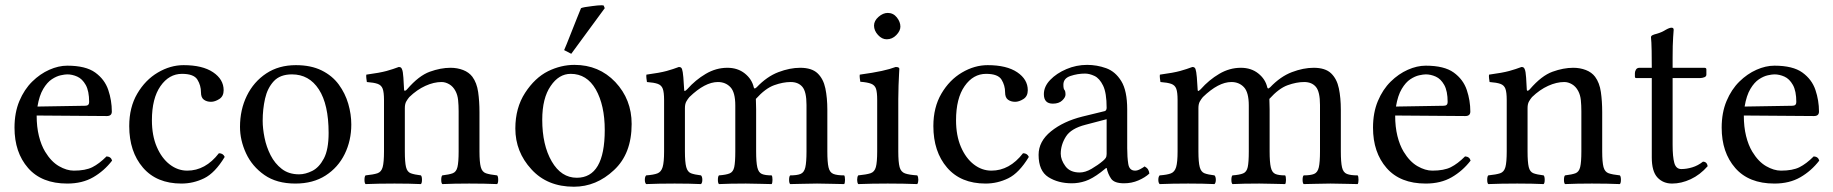

<svg xmlns="http://www.w3.org/2000/svg" viewBox="-20 -696 6951 728"><path d="M235 0Q138 0 86.5 -59Q35 -118 35 -212Q35 -269 53.5 -313Q72 -357 102 -386.5Q132 -416 167 -431.5Q202 -447 235 -447Q305 -447 341 -421Q377 -395 390.5 -355Q404 -315 404 -273Q404 -256 385 -256L119 -258Q119 -215 127.5 -180.5Q136 -146 151 -121Q174 -83 203.5 -66Q233 -49 260 -49Q304 -49 330 -62Q356 -75 384 -103Q401 -102 405 -87Q375 -48 333.5 -24Q292 0 235 0ZM122 -292 303 -295Q318 -295 318 -309Q318 -351 305 -374Q292 -397 273 -405.5Q254 -414 235 -414Q226 -414 210 -410.5Q194 -407 176.5 -395.5Q159 -384 144 -359Q129 -334 122 -292Z M832 -101Q795 -40 754 -20Q713 0 668 0Q574 0 522 -60.5Q470 -121 470 -218Q470 -289 500.5 -341Q531 -393 578.5 -421Q626 -449 676 -449Q748 -449 788 -422Q828 -395 828 -354Q828 -331 811.5 -320.5Q795 -310 780 -310Q764 -310 753 -318Q742 -326 742 -346Q742 -372 728.5 -394Q715 -416 670 -416Q621 -416 588.5 -369.5Q556 -323 556 -240Q556 -182 574.5 -139Q593 -96 623.5 -72.5Q654 -49 690 -49Q759 -49 810 -115Q826 -115 832 -101Z M1312 -224Q1312 -163 1287 -112Q1262 -61 1214.5 -30.5Q1167 0 1100 0Q1029 0 982.5 -32.5Q936 -65 913 -114.5Q890 -164 890 -215Q890 -280 916 -333Q942 -386 989.5 -417.5Q1037 -449 1102 -449Q1159 -449 1199.5 -429Q1240 -409 1264.5 -375.5Q1289 -342 1300.5 -302.5Q1312 -263 1312 -224ZM1087 -414Q1042 -414 1018 -388Q994 -362 985 -322Q976 -282 976 -238Q976 -209 983 -174Q990 -139 1006 -107.5Q1022 -76 1048.5 -55.5Q1075 -35 1114 -35Q1138 -35 1164 -48Q1190 -61 1208 -95Q1226 -129 1226 -192Q1226 -300 1189 -357Q1152 -414 1087 -414Z M1524 -358Q1568 -409 1609.5 -424Q1651 -439 1688 -439Q1714 -439 1736 -430.5Q1758 -422 1771 -405Q1788 -382 1793 -347Q1798 -312 1798 -271V-122Q1798 -81 1803 -62.5Q1808 -44 1822.5 -39Q1837 -34 1865 -31Q1869 -27 1869 -14Q1869 -2 1865 2Q1843 1 1816 0.5Q1789 0 1759 0Q1729 0 1704.5 0.5Q1680 1 1657 2Q1653 -2 1653 -14Q1653 -27 1657 -31Q1683 -34 1696.5 -39Q1710 -44 1714.5 -62.5Q1719 -81 1719 -122V-274Q1719 -297 1717 -316.5Q1715 -336 1707 -351Q1698 -368 1683.5 -376.5Q1669 -385 1654 -385Q1625 -385 1593 -370.5Q1561 -356 1532 -328Q1526 -321 1520.5 -311.5Q1515 -302 1515 -286V-122Q1515 -81 1519.5 -62.5Q1524 -44 1537.5 -39Q1551 -34 1576 -31Q1580 -27 1580 -14Q1580 -2 1576 2Q1554 1 1530 0.5Q1506 0 1476 0Q1446 0 1417.5 0.5Q1389 1 1366 2Q1362 -2 1362 -14Q1362 -27 1366 -31Q1396 -34 1411 -39Q1426 -44 1431 -62.5Q1436 -81 1436 -122V-317Q1436 -346 1431 -359.5Q1426 -373 1412 -378Q1398 -383 1371 -385Q1370 -390 1369 -399.5Q1368 -409 1369 -413Q1421 -420 1446 -427Q1471 -434 1492 -442Q1498 -442 1500.5 -439.5Q1503 -437 1504 -434Q1508 -426 1509.5 -402Q1511 -378 1512 -358Q1512 -351 1516 -352Q1520 -353 1524 -358Z M2146 -492 2119 -506Q2127 -524 2141 -560Q2155 -595 2168 -628L2183 -665Q2191 -669 2226 -673Q2248 -676 2260 -676Q2266 -676 2269 -675L2273 -665ZM2158 -450Q2251 -450 2313 -385Q2375 -319 2375 -226Q2375 -113 2308 -51Q2241 12 2156 12Q2055 12 1995 -54Q1934 -120 1934 -209Q1934 -287 1971 -344Q2008 -401 2058 -426Q2107 -450 2158 -450ZM2144 -416Q2099 -416 2068 -370Q2036 -324 2036 -242Q2036 -146 2072 -84Q2108 -22 2167 -22Q2273 -22 2273 -203Q2273 -297 2239 -357Q2205 -416 2144 -416Z M2574 -358Q2574 -349 2578 -351.5Q2582 -354 2586 -358Q2617 -393 2656 -416Q2695 -439 2738 -439Q2777 -439 2804 -417.5Q2831 -396 2838 -365Q2840 -359 2843.5 -361Q2847 -363 2849 -365Q2888 -406 2931.5 -422.5Q2975 -439 3014 -439Q3058 -439 3080 -418Q3102 -397 3109.5 -361Q3117 -325 3117 -280V-122Q3117 -81 3121.5 -61.5Q3126 -42 3140 -36.5Q3154 -31 3181 -31Q3184 -27 3184 -14Q3184 -3 3181 2Q3160 2 3134 1Q3108 0 3078 0Q3048 0 3021.5 1Q2995 2 2976 2Q2972 -2 2972 -14Q2972 -27 2976 -31Q3002 -31 3015.5 -36.5Q3029 -42 3033.5 -61.5Q3038 -81 3038 -122V-298Q3038 -348 3022.5 -366.5Q3007 -385 2978 -385Q2949 -385 2915.5 -373Q2882 -361 2846 -321Q2846 -312 2846.5 -302Q2847 -292 2847 -281V-122Q2847 -81 2851.5 -61.5Q2856 -42 2868.5 -36.5Q2881 -31 2906 -31Q2909 -27 2909 -14Q2909 -3 2906 2Q2887 2 2862.5 1Q2838 0 2808 0Q2778 0 2751.5 0.5Q2725 1 2706 2Q2702 -2 2702 -14Q2702 -27 2706 -31Q2733 -33 2746.5 -38.5Q2760 -44 2764 -62.5Q2768 -81 2768 -122V-296Q2768 -346 2749.5 -365.5Q2731 -385 2702 -385Q2653 -385 2594 -328Q2588 -321 2582.5 -311.5Q2577 -302 2577 -286V-122Q2577 -81 2582 -62.5Q2587 -44 2600 -39Q2613 -34 2638 -31Q2643 -26 2643 -14Q2643 -3 2638 2Q2616 1 2592 0.5Q2568 0 2538 0Q2508 0 2480.5 0.5Q2453 1 2430 2Q2425 -3 2425 -14Q2425 -26 2430 -31Q2458 -33 2472.5 -38.5Q2487 -44 2492.5 -62.5Q2498 -81 2498 -122V-317Q2498 -346 2493 -359.5Q2488 -373 2474 -378Q2460 -383 2433 -385Q2432 -390 2431 -399.5Q2430 -409 2431 -413Q2483 -420 2508 -427Q2533 -434 2554 -442Q2560 -442 2562.5 -439.5Q2565 -437 2566 -434Q2569 -426 2571 -403Q2573 -380 2574 -358Z M3294 -599Q3294 -617 3311 -632Q3328 -647 3346 -647Q3367 -647 3380.5 -630Q3394 -613 3394 -595Q3394 -579 3378.5 -563Q3363 -547 3342 -547Q3324 -547 3309 -563.5Q3294 -580 3294 -599ZM3386 -122Q3386 -81 3391 -62.5Q3396 -44 3411.5 -38.5Q3427 -33 3458 -31Q3462 -25 3462 -14Q3462 -4 3458 2Q3433 1 3404.5 0.5Q3376 0 3346 0Q3316 0 3288 0.5Q3260 1 3234 2Q3230 -4 3230 -14Q3230 -25 3234 -31Q3265 -34 3280.5 -39Q3296 -44 3301 -62.5Q3306 -81 3306 -122V-317Q3306 -346 3301.5 -359.5Q3297 -373 3283 -378.5Q3269 -384 3242 -386Q3241 -391 3240 -400Q3239 -409 3240 -413Q3291 -420 3323 -427Q3355 -434 3376 -442Q3390 -442 3390 -435Q3390 -435 3389 -417Q3388 -399 3387 -372.5Q3386 -346 3386 -321Z M3881 -101Q3844 -40 3803 -20Q3762 0 3717 0Q3623 0 3571 -60.5Q3519 -121 3519 -218Q3519 -289 3549.5 -341Q3580 -393 3627.5 -421Q3675 -449 3725 -449Q3797 -449 3837 -422Q3877 -395 3877 -354Q3877 -331 3860.5 -320.5Q3844 -310 3829 -310Q3813 -310 3802 -318Q3791 -326 3791 -346Q3791 -372 3777.5 -394Q3764 -416 3719 -416Q3670 -416 3637.5 -369.5Q3605 -323 3605 -240Q3605 -182 3623.5 -139Q3642 -96 3672.5 -72.5Q3703 -49 3739 -49Q3808 -49 3859 -115Q3875 -115 3881 -101Z M4012 -375Q4012 -359 4016 -355Q4020 -351 4020 -337Q4020 -327 4007.5 -315Q3995 -303 3972 -303Q3938 -303 3938 -339Q3938 -368 3962 -393Q3986 -418 4023.5 -434Q4061 -450 4102 -450Q4139 -450 4174 -437.5Q4209 -425 4231.5 -388.5Q4254 -352 4254 -281V-134Q4254 -100 4258 -74.5Q4262 -49 4284 -49Q4293 -49 4304 -55Q4315 -61 4320 -65Q4329 -60 4333 -53.5Q4337 -47 4338 -38Q4322 -23 4296.5 -12Q4271 -1 4242 -1Q4205 -1 4193 -18.5Q4181 -36 4176 -59H4174L4154 -43Q4121 -18 4095.5 -9.5Q4070 -1 4044 -1Q3992 -1 3955 -24.5Q3918 -48 3918 -109Q3918 -160 3965 -198Q4012 -236 4084 -254L4170 -275Q4172 -276 4174 -279Q4176 -282 4176 -287Q4176 -344 4162.5 -371.5Q4149 -399 4130 -408Q4111 -417 4094 -417Q4066 -417 4039 -408Q4012 -399 4012 -375ZM4176 -244 4096 -223Q4041 -209 4021.5 -178Q4002 -147 4002 -113Q4002 -90 4019.5 -66Q4037 -42 4074 -42Q4095 -42 4119 -56Q4143 -70 4162 -86Q4168 -91 4172 -96.5Q4176 -102 4176 -112Z M4521 -358Q4521 -349 4525 -351.5Q4529 -354 4533 -358Q4564 -393 4603 -416Q4642 -439 4685 -439Q4724 -439 4751 -417.5Q4778 -396 4785 -365Q4787 -359 4790.5 -361Q4794 -363 4796 -365Q4835 -406 4878.5 -422.5Q4922 -439 4961 -439Q5005 -439 5027 -418Q5049 -397 5056.5 -361Q5064 -325 5064 -280V-122Q5064 -81 5068.5 -61.5Q5073 -42 5087 -36.5Q5101 -31 5128 -31Q5131 -27 5131 -14Q5131 -3 5128 2Q5107 2 5081 1Q5055 0 5025 0Q4995 0 4968.5 1Q4942 2 4923 2Q4919 -2 4919 -14Q4919 -27 4923 -31Q4949 -31 4962.5 -36.5Q4976 -42 4980.5 -61.5Q4985 -81 4985 -122V-298Q4985 -348 4969.5 -366.5Q4954 -385 4925 -385Q4896 -385 4862.5 -373Q4829 -361 4793 -321Q4793 -312 4793.5 -302Q4794 -292 4794 -281V-122Q4794 -81 4798.5 -61.5Q4803 -42 4815.5 -36.5Q4828 -31 4853 -31Q4856 -27 4856 -14Q4856 -3 4853 2Q4834 2 4809.5 1Q4785 0 4755 0Q4725 0 4698.5 0.5Q4672 1 4653 2Q4649 -2 4649 -14Q4649 -27 4653 -31Q4680 -33 4693.5 -38.5Q4707 -44 4711 -62.5Q4715 -81 4715 -122V-296Q4715 -346 4696.5 -365.5Q4678 -385 4649 -385Q4600 -385 4541 -328Q4535 -321 4529.5 -311.5Q4524 -302 4524 -286V-122Q4524 -81 4529 -62.5Q4534 -44 4547 -39Q4560 -34 4585 -31Q4590 -26 4590 -14Q4590 -3 4585 2Q4563 1 4539 0.5Q4515 0 4485 0Q4455 0 4427.5 0.5Q4400 1 4377 2Q4372 -3 4372 -14Q4372 -26 4377 -31Q4405 -33 4419.5 -38.5Q4434 -44 4439.5 -62.5Q4445 -81 4445 -122V-317Q4445 -346 4440 -359.5Q4435 -373 4421 -378Q4407 -383 4380 -385Q4379 -390 4378 -399.5Q4377 -409 4378 -413Q4430 -420 4455 -427Q4480 -434 4501 -442Q4507 -442 4509.5 -439.5Q4512 -437 4513 -434Q4516 -426 4518 -403Q4520 -380 4521 -358Z M5386 0Q5289 0 5237.5 -59Q5186 -118 5186 -212Q5186 -269 5204.5 -313Q5223 -357 5253 -386.5Q5283 -416 5318 -431.5Q5353 -447 5386 -447Q5456 -447 5492 -421Q5528 -395 5541.5 -355Q5555 -315 5555 -273Q5555 -256 5536 -256L5270 -258Q5270 -215 5278.5 -180.5Q5287 -146 5302 -121Q5325 -83 5354.5 -66Q5384 -49 5411 -49Q5455 -49 5481 -62Q5507 -75 5535 -103Q5552 -102 5556 -87Q5526 -48 5484.5 -24Q5443 0 5386 0ZM5273 -292 5454 -295Q5469 -295 5469 -309Q5469 -351 5456 -374Q5443 -397 5424 -405.5Q5405 -414 5386 -414Q5377 -414 5361 -410.5Q5345 -407 5327.5 -395.5Q5310 -384 5295 -359Q5280 -334 5273 -292Z M5781 -358Q5825 -409 5866.5 -424Q5908 -439 5945 -439Q5971 -439 5993 -430.5Q6015 -422 6028 -405Q6045 -382 6050 -347Q6055 -312 6055 -271V-122Q6055 -81 6060 -62.5Q6065 -44 6079.5 -39Q6094 -34 6122 -31Q6126 -27 6126 -14Q6126 -2 6122 2Q6100 1 6073 0.5Q6046 0 6016 0Q5986 0 5961.5 0.5Q5937 1 5914 2Q5910 -2 5910 -14Q5910 -27 5914 -31Q5940 -34 5953.5 -39Q5967 -44 5971.5 -62.5Q5976 -81 5976 -122V-274Q5976 -297 5974 -316.5Q5972 -336 5964 -351Q5955 -368 5940.5 -376.5Q5926 -385 5911 -385Q5882 -385 5850 -370.5Q5818 -356 5789 -328Q5783 -321 5777.5 -311.5Q5772 -302 5772 -286V-122Q5772 -81 5776.5 -62.5Q5781 -44 5794.5 -39Q5808 -34 5833 -31Q5837 -27 5837 -14Q5837 -2 5833 2Q5811 1 5787 0.5Q5763 0 5733 0Q5703 0 5674.5 0.5Q5646 1 5623 2Q5619 -2 5619 -14Q5619 -27 5623 -31Q5653 -34 5668 -39Q5683 -44 5688 -62.5Q5693 -81 5693 -122V-317Q5693 -346 5688 -359.5Q5683 -373 5669 -378Q5655 -383 5628 -385Q5627 -390 5626 -399.5Q5625 -409 5626 -413Q5678 -420 5703 -427Q5728 -434 5749 -442Q5755 -442 5757.5 -439.5Q5760 -437 5761 -434Q5765 -426 5766.5 -402Q5768 -378 5769 -358Q5769 -351 5773 -352Q5777 -353 5781 -358Z M6197 -439H6243Q6243 -481 6242.5 -503Q6242 -525 6241.5 -534.5Q6241 -544 6240.5 -547.5Q6240 -551 6240 -555Q6240 -560 6246.5 -563Q6253 -566 6262 -568Q6272 -571 6280 -574.5Q6288 -578 6296 -583Q6310 -591 6318 -591Q6326 -591 6326 -583Q6326 -583 6324 -555Q6322 -527 6322 -478V-439H6442Q6450 -439 6450 -433V-413Q6450 -406 6442 -403Q6434 -400 6426 -400H6322V-147Q6322 -101 6328.5 -78Q6335 -55 6355 -55Q6375 -55 6396.5 -61.5Q6418 -68 6437 -83Q6452 -83 6455 -66Q6426 -33 6390.5 -16.5Q6355 0 6320 0Q6286 0 6264.5 -23Q6243 -46 6243 -99V-400H6184Q6179 -400 6179 -406V-419Q6179 -425 6183 -432Q6187 -439 6197 -439Z M6708 0Q6611 0 6559.5 -59Q6508 -118 6508 -212Q6508 -269 6526.5 -313Q6545 -357 6575 -386.5Q6605 -416 6640 -431.5Q6675 -447 6708 -447Q6778 -447 6814 -421Q6850 -395 6863.5 -355Q6877 -315 6877 -273Q6877 -256 6858 -256L6592 -258Q6592 -215 6600.5 -180.5Q6609 -146 6624 -121Q6647 -83 6676.5 -66Q6706 -49 6733 -49Q6777 -49 6803 -62Q6829 -75 6857 -103Q6874 -102 6878 -87Q6848 -48 6806.5 -24Q6765 0 6708 0ZM6595 -292 6776 -295Q6791 -295 6791 -309Q6791 -351 6778 -374Q6765 -397 6746 -405.5Q6727 -414 6708 -414Q6699 -414 6683 -410.5Q6667 -407 6649.5 -395.5Q6632 -384 6617 -359Q6602 -334 6595 -292Z"/></svg>

Font: Ponomar
Style: Regular
Weight: 400
Version: Version 1.301; ttfautohint (v1.8.4.7-5d5b)